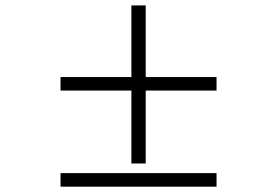

<svg xmlns="http://www.w3.org/2000/svg" viewBox="-20 -741 1040 720"><path d="M472.7 -720.7V-452.1H207V-401.4H472.7V-127.9H526.4V-401.4H792V-452.1H526.4V-720.7ZM207 -91.8V-41H792V-91.8Z"/></svg>

Font: DotumChe
Style: Regular
Weight: 400
Monospace: yes
Version: Version 2.21